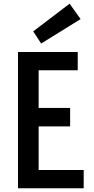

<svg xmlns="http://www.w3.org/2000/svg" viewBox="-20 -1016 507 1036"><path d="M77.1 -735.4Q146.5 -735.4 355.5 -735.4Q366.2 -735.4 399.4 -735.4Q399.4 -710.9 399.4 -636.7Q346.7 -636.7 188.5 -636.7Q188.5 -585.9 188.5 -433.6Q230.5 -433.6 358.4 -433.6Q358.4 -409.2 358.4 -334Q315.4 -334 188.5 -334Q188.5 -275.4 188.5 -98.6Q249 -98.6 431.6 -98.6Q431.6 -74.2 431.6 0Q342.8 0 77.1 0Q77.1 -183.6 77.1 -735.4ZM159.2 -846.7Q208 -883.8 355.5 -996.1Q370.1 -975.6 415 -913.1Q361.3 -879.9 202.1 -781.2Q191.4 -797.9 159.2 -846.7Z"/></svg>

Font: Alata=Ham
Style: Regular
Weight: 400
Designer: Spyros Zevelakis, Eben Sorkin
Version: Version 1.004